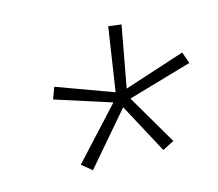

<svg xmlns="http://www.w3.org/2000/svg" viewBox="-67 -856 637 561"><g transform="rotate(-15 251.5 -575.5)"><path d="M150 -378 120 -403 259 -554 91 -608 104 -643 273 -581 302 -773 341 -768 307 -583 491 -643 503 -608 310 -552 399 -400 364 -382 283 -533Z"/></g></svg>

Font: Iosevka Curly Slab XLtObl
Style: Regular
Weight: 200
Italic angle: -9°
Monospace: yes
Designer: Belleve Invis
Foundry: Belleve Invis
Version: Version 11.1.0; ttfautohint (v1.8.3)